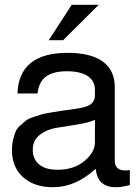

<svg xmlns="http://www.w3.org/2000/svg" viewBox="-20 -760 583 803"><path d="M53 -369Q59 -539 263 -539Q360 -539 410 -502.5Q460 -466 460 -396V-88Q460 -47 505 -47Q514 -47 523 -49V14Q488 23 466 23Q426 23 405.5 4.5Q385 -14 380 -54Q296 23 202 23Q123 23 76.5 -19Q30 -61 30 -132Q30 -155 34.5 -174Q39 -193 44.5 -207.5Q50 -222 64 -234.5Q78 -247 87.5 -255Q97 -263 119.5 -270.5Q142 -278 154 -281.5Q166 -285 196 -290Q226 -295 240 -297Q254 -299 290 -304Q339 -310 358 -323Q377 -336 377 -362V-384Q377 -422 346.5 -442Q316 -462 260 -462Q202 -462 172 -439.5Q142 -417 137 -369ZM220 -50Q289 -50 333 -86.5Q377 -123 377 -165V-259Q352 -247 301.5 -239Q251 -231 214 -225Q177 -219 147 -196.5Q117 -174 117 -134Q117 -94 144 -72Q171 -50 220 -50ZM280 -740H393L244 -592H184Z"/></svg>

Font: ColatingCofangSans
Style: Regular
Weight: 400
Foundry: GNU
Version: Version 412.227;June 27, 2022;FontCreator 11.0.0.2412 32-bit